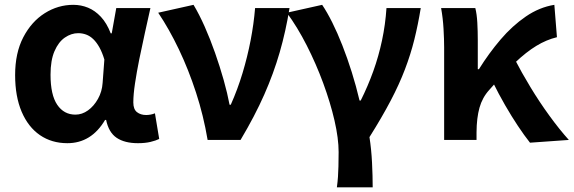

<svg xmlns="http://www.w3.org/2000/svg" viewBox="-20 -594 2435 815"><path d="M265.9 13.8Q199.6 13.8 149.7 -20.3Q99.9 -54.4 72 -119.5Q44.2 -184.6 44.2 -275.5Q44.2 -369.3 78.9 -435.9Q113.6 -502.4 170 -538Q226.4 -573.5 291.1 -573.5Q324 -573.5 353.6 -561.4Q383.3 -549.3 408.2 -522.7Q433.1 -496.1 450 -452.4H454.3L473.5 -559.8H618.5Q607.5 -509.8 594.9 -453.7Q582.4 -397.7 571.3 -342.8Q560.2 -287.8 553.1 -240.2Q545.9 -192.5 545.9 -159.3Q545.9 -130.2 561.4 -118Q576.9 -105.8 600.5 -105.8Q608.9 -105.8 618.6 -107.5Q628.3 -109.2 637.7 -113L655.8 -4.2Q641.6 2.9 619.1 8.3Q596.5 13.8 565.5 13.8Q509.1 13.8 475.2 -9Q441.4 -31.8 430.5 -84.8H426Q367.6 13.8 265.9 13.8ZM300.1 -107.4Q328.5 -107.4 353.6 -125.5Q378.7 -143.6 395.9 -174.4Q413.2 -205.2 415.6 -242.3L423 -341.3Q413.9 -371.4 402 -392.9Q390 -414.3 376.1 -427.7Q362.1 -441.2 345.9 -447.2Q329.6 -453.2 312 -453.2Q282.5 -453.2 255.3 -434.5Q228.2 -415.8 211.4 -377Q194.5 -338.2 194.5 -277.1Q194.5 -191 223 -149.2Q251.4 -107.4 300.1 -107.4Z M861.3 0Q843.8 -103.8 812.1 -201Q780.4 -298.3 739.2 -384.7Q698 -471 651.5 -540L801.5 -573.5Q825.7 -533.3 849.1 -480.5Q872.5 -427.7 893 -369.3Q913.5 -310.9 929.5 -254.2Q945.4 -197.5 954.5 -149.3H959.5Q988.7 -214.7 1009.5 -283.7Q1030.3 -352.7 1043.8 -422.6Q1057.3 -492.5 1062.8 -559.8H1209Q1193.1 -461 1167.2 -371.6Q1141.4 -282.3 1101.7 -192.4Q1062.1 -102.5 1001.1 0Z M1410 201.1Q1413.3 176.7 1414.6 156.7Q1415.9 136.8 1416.6 112.3Q1417.4 87.7 1417.4 51.5Q1417.4 -6.2 1399.9 -82.5Q1382.3 -158.7 1352 -241Q1321.7 -323.2 1282.1 -401.1Q1242.5 -479 1197.5 -540L1347.5 -573.5Q1368.2 -542.9 1390.3 -498.8Q1412.4 -454.6 1433.4 -401Q1454.4 -347.4 1473.1 -288Q1491.7 -228.7 1506.2 -167.3H1511.2Q1541.8 -228.5 1564.6 -292Q1587.4 -355.5 1601.6 -422.6Q1615.9 -489.7 1620.5 -559.8H1766Q1754.4 -488.9 1738.7 -425.8Q1723 -362.7 1698.9 -299.6Q1674.9 -236.4 1638.2 -166.5Q1601.5 -96.5 1548.3 -12Q1556.4 40 1559.2 96.7Q1562 153.3 1562 201.1Z M1865.3 0V-392.9Q1865.3 -426.4 1862.7 -471.8Q1860.1 -517.1 1852.4 -559.8H1997.6Q2004.1 -534 2006.1 -498.1Q2008.1 -462.3 2008.1 -423V-300.2H2012.9Q2055.3 -368.2 2104.8 -426.2Q2154.3 -484.3 2211.9 -523.8Q2269.4 -563.3 2333.1 -573.5L2344.1 -436.1Q2299.1 -425.2 2256.5 -399.2Q2213.8 -373.3 2166 -327.9Q2118.2 -282.5 2056.7 -212.2Q2027.4 -180 2015.3 -136.7Q2003.2 -93.4 2002.8 -32.6V0ZM2229.7 11.7Q2205.4 -19 2178.7 -59.1Q2151.9 -99.3 2124.3 -147.1Q2096.7 -194.9 2070.4 -248.3L2165.1 -342.4Q2193.4 -287.2 2231.5 -224.3Q2269.5 -161.4 2312.2 -102.8Q2354.8 -44.1 2394.6 0Z"/></svg>

Font: Noto Sans TC
Style: Regular
Weight: 100
Designer: Ryoko NISHIZUKA 西塚涼子 (kana, bopomofo & ideographs); Paul D. Hunt (Latin, Greek & Cyrillic); Sandoll Communications 산돌커뮤니
Foundry: Adobe
Version: Version 2.004;hotconv 1.0.118;makeotfexe 2.5.65603